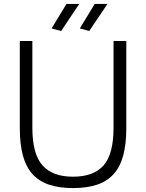

<svg xmlns="http://www.w3.org/2000/svg" viewBox="-20 -949 745 979"><path d="M352 10Q281 10 229.5 -7.5Q178 -25 145 -62Q112 -99 96.5 -157Q81 -215 81 -295V-740H145V-298Q145 -164 196.5 -106Q248 -48 352 -48Q457 -48 508 -105.5Q559 -163 559 -298V-740H624V-295Q624 -215 608.5 -157Q593 -99 560 -62Q527 -25 475.5 -7.5Q424 10 352 10ZM243 -804 319 -929H384L292 -791ZM387 -804 463 -929H528L435 -791Z"/></svg>

Font: Encode Sans Narrow
Style: Light
Weight: 300
Designer: Pablo Impallari, Andres Torresi
Foundry: Pablo Impallari, Andres Torresi
Version: Version 1.000; ttfautohint (v1.00) -l 8 -r 50 -G 200 -x 14 -